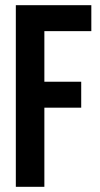

<svg xmlns="http://www.w3.org/2000/svg" viewBox="-20 -720 384 740"><path d="M41 -700H332V-600H151V-405H293V-305H151V0H41Z"/></svg>

Font: Booming Bebas 2
Style: Regular
Weight: 400
Designer: Ryoichi Tsunekawa
Foundry: Ryoichi Tsunekawa
Version: Version 2.000